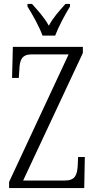

<svg xmlns="http://www.w3.org/2000/svg" viewBox="-20 -951 481 971"><path d="M195 -771H259C276 -816 310 -880 334 -918V-931H311C279 -895 250 -864 227 -821C203 -864 174 -895 142 -931H119V-918C143 -880 179 -816 195 -771ZM26 0H406L409 -157H375L373 -113C370 -64 359 -38 307 -38H97L399 -683V-714H45L41 -557H75L78 -601C80 -649 91 -676 141 -676H327L26 -31Z"/></svg>

Font: Noto Serif Georgian ExtraCondensed Light
Style: Regular
Weight: 300
Width: 2
Designer: Monotype Design Team, Akaki Razmadze
Foundry: Google LLC
Version: Version 2.003